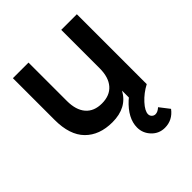

<svg xmlns="http://www.w3.org/2000/svg" viewBox="-212 -675 1049 1049"><g transform="rotate(-45 312.0 -150.5)"><path d="M456.1 239.3Q411.1 239.3 380.1 206.8Q349.1 174.3 349.1 130.4Q349.1 59.1 423.3 -8.8Q424.8 -9.8 426.5 -11.2Q428.2 -12.7 430.4 -14.6Q432.6 -16.6 433.6 -17.6V-70.3Q387.2 15.1 274.9 15.1Q174.8 15.1 117.4 -43Q60.1 -101.1 60.1 -217.3V-540H180.7V-243.2Q180.7 -173.8 213.1 -136Q245.6 -98.1 306.6 -98.1Q367.7 -98.1 400.6 -135.7Q433.6 -173.3 433.6 -243.2V-540H554.2V0Q508.8 23.9 475.8 60.1Q442.9 96.2 442.9 121.1Q442.9 133.3 451.4 141.8Q460 150.4 472.2 150.4Q489.7 150.4 508.8 132.8L552.7 189.5Q515.1 239.3 456.1 239.3Z"/></g></svg>

Font: Vela Sans Bd
Style: Bold
Weight: 700
Designer: Principal design: Mikhail Sharanda - project Manrope.
Design modification: Ravid Balaliev
Foundry: Mikhail Sharanda
Version: Version 1.001